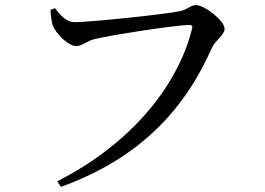

<svg xmlns="http://www.w3.org/2000/svg" viewBox="-20 -712 1040 754"><path d="M274 -625C238 -625 215 -655 196 -680L178 -673C180 -646 182 -630 187 -613C197 -584 246 -531 280 -531C301 -531 324 -552 350 -558C407 -573 672 -614 723 -614C732 -614 738 -611 734 -598C676 -368 488 -144 205 0L219 22C523 -88 703 -276 812 -524C827 -556 862 -574 862 -599C862 -630 784 -692 749 -692C729 -692 716 -674 686 -668C637 -657 337 -625 274 -625Z"/></svg>

Font: Noto Serif KR Medium
Style: Regular
Weight: 500
Designer: Ryoko NISHIZUKA 西塚涼子 (kana & ideographs); Frank Grießhammer (Latin, Greek & Cyrillic); Wenlong ZHANG 张文龙 (bopomofo); San
Foundry: Adobe
Version: Version 2.001;hotconv 1.1.0;makeotfexe 2.6.0